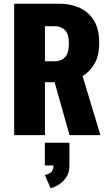

<svg xmlns="http://www.w3.org/2000/svg" viewBox="-20 -720 590 1023"><path d="M55.5 0V-700H299Q335 -700 371.8 -690.2Q408.5 -680.5 439.5 -657.2Q470.5 -634 489.5 -593.8Q508.5 -553.5 508.5 -493Q508.5 -421 482.5 -378.8Q456.5 -336.5 420 -314.5L515 0H350.5L271 -282H219.5V0ZM219.5 -393.5H271.5Q305 -393.5 326 -414.8Q347 -436 347 -489.5Q347 -540 325.8 -560.2Q304.5 -580.5 271 -580.5H219.5ZM219 161.5V40.5H350V161.5Q350 201 331.8 226.5Q313.5 252 289.8 265.8Q266 279.5 249.5 283L219 212.5Q236.5 209.5 250.8 198.5Q265 187.5 265 161.5Z"/></svg>

Font: Trispace SemiCondensed
Style: Bold
Weight: 700
Width: 4
Designer: Tyler Finck
Foundry: Etcetera Type Company
Version: Version 1.210; ttfautohint (v1.8.3)